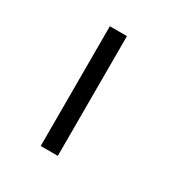

<svg xmlns="http://www.w3.org/2000/svg" viewBox="-140 -780 779 810"><g transform="rotate(30 250.0 -375.5)"><path d="M166.7 -83.3V-666.7H250V-83.3Z"/></g></svg>

Font: GalmuriMono11 Regular
Style: Regular
Weight: 400
Designer: Lee Minseo (quiple)
Version: Version 2.399;hotconv 1.1.1;makeotfexe 2.6.0 DEVELOPMENT